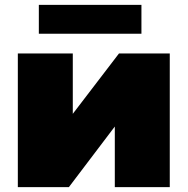

<svg xmlns="http://www.w3.org/2000/svg" viewBox="-20 -766 768 786"><path d="M53 0V-547H278V-300L467 -547H675V0H450V-248L262 0ZM139 -628V-746H559V-628Z"/></svg>

Font: Montserrat-Alt1 Black
Style: Regular
Weight: 900
Designer: Differentunic
Foundry: Differentunic
Version: Version 7.222